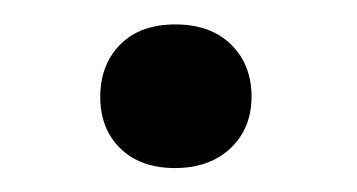

<svg xmlns="http://www.w3.org/2000/svg" viewBox="-20 -422 294 158"><path d="M187 -342.5Q187 -316.4 169.7 -300Q152.3 -283.7 124 -283.7Q95.7 -283.7 79.1 -299.8Q62.5 -315.9 62.5 -342.3Q62.5 -368.7 78.9 -385.3Q95.2 -401.9 124.3 -401.9Q153.3 -401.9 170.2 -385.3Q187 -368.7 187 -342.5Z"/></svg>

Font: Yantramanav Medium
Style: Regular
Weight: 500
Version: Version 1.001;PS 1.0;hotconv 1.0.72;makeotf.lib2.5.5900; ttf